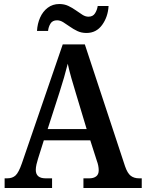

<svg xmlns="http://www.w3.org/2000/svg" viewBox="-20 -935 725 955"><path d="M3 0V-48H16Q42 -48 57.5 -62.5Q73 -77 89 -123L292 -714H402L602 -108Q614 -73 630.5 -60.5Q647 -48 672 -48H685V0H395V-48H425Q445 -48 458 -57.5Q471 -67 471 -88Q471 -99 468.5 -111.5Q466 -124 462 -134L429 -237H198L169 -145Q165 -133 161.5 -117.5Q158 -102 158 -90Q158 -48 207 -48H239V0ZM217 -293H411L358 -469Q346 -508 335 -546.5Q324 -585 317 -618Q309 -586 298.5 -549.5Q288 -513 276 -476ZM410 -771Q385 -771 365 -780.5Q345 -790 327.5 -802.5Q310 -815 294.5 -824.5Q279 -834 264 -834Q241 -834 231 -817.5Q221 -801 219 -781H164Q166 -817 179.5 -847.5Q193 -878 217.5 -896.5Q242 -915 275 -915Q300 -915 320 -905.5Q340 -896 357.5 -883.5Q375 -871 390 -861.5Q405 -852 420 -852Q442 -852 452.5 -868.5Q463 -885 466 -905H520Q517 -851 488 -811Q459 -771 410 -771Z"/></svg>

Font: Noto Serif SemiCondensed SemiBold
Style: Regular
Weight: 600
Width: 4
Designer: Monotype Design Team
Foundry: Monotype Imaging Inc.
Version: Version 2.013; ttfautohint (v1.8.4.7-5d5b)